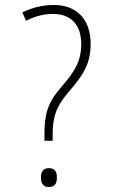

<svg xmlns="http://www.w3.org/2000/svg" viewBox="-20 -744 457 773"><path d="M159 -177H192V-200C192 -271 204 -312 254 -371C309 -435 345 -481 345 -567C345 -669 286 -724 197 -724C149 -724 107 -712 70 -694L85 -660C117 -677 153 -688 193 -688C263 -688 307 -647 307 -567C307 -494 278 -453 223 -389C170 -327 159 -281 159 -204ZM145 -29C145 -7 153 9 176 9C202 9 209 -7 209 -29C209 -52 202 -67 176 -67C153 -67 145 -51 145 -29Z"/></svg>

Font: Noto Sans Devanagari Condensed ExtraLight
Style: Regular
Weight: 200
Width: 3
Designer: Jelle Bosma - Monotype Design Team
Foundry: Monotype Imaging Inc.
Version: Version 2.004